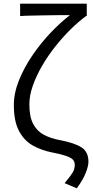

<svg xmlns="http://www.w3.org/2000/svg" viewBox="-20 -816 506 1040"><path d="M396 204 330 176Q361 139 373 119.5Q385 100 385 77Q385 60 375 49Q365 38 338 28.5Q311 19 259 9Q204 -2 157.5 -28Q111 -54 83 -106.5Q55 -159 55 -247Q55 -312 83 -381.5Q111 -451 156.5 -517.5Q202 -584 255.5 -640Q309 -696 359 -734Q335 -734 300.5 -734Q266 -734 227 -733Q188 -732 152 -731.5Q116 -731 89 -729V-796H450V-729H446Q405 -699 362 -656.5Q319 -614 279 -563.5Q239 -513 207.5 -458.5Q176 -404 157.5 -351Q139 -298 139 -251Q139 -184 159.5 -145Q180 -106 217.5 -86Q255 -66 305 -57Q383 -42 421 -18Q459 6 459 60Q459 84 444 121.5Q429 159 396 204Z"/></svg>

Font: Source Han Sans SC Normal
Style: Regular
Weight: 350
Designer: Ryoko NISHIZUKA 西塚涼子 (kana, bopomofo & ideographs); Paul D. Hunt (Latin, Greek & Cyrillic); Sandoll Communications 산돌커뮤니
Foundry: Adobe
Version: Version 2.004;hotconv 1.0.118;makeotfexe 2.5.65603